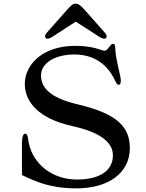

<svg xmlns="http://www.w3.org/2000/svg" viewBox="-20 -1011 791 1042"><path d="M99.1 -61C171.9 -26.4 250.5 11.2 395.5 11.2C569.8 11.2 684.6 -73.7 684.6 -206.1C684.6 -321.3 618.7 -394 398.9 -445.3C245.6 -481.9 202.6 -538.6 202.6 -602.1C202.6 -666.5 275.4 -715.3 383.8 -715.3C486.3 -715.3 560.5 -665.5 603 -576.7C611.3 -558.1 616.7 -550.8 623.5 -550.8C629.9 -550.8 635.7 -555.7 635.7 -571.3C635.7 -585.9 631.8 -603 627.4 -621.1C612.8 -681.6 606.9 -716.8 605.5 -749.5C605 -768.6 601.1 -773.4 593.3 -773.4C587.9 -773.4 581.1 -767.1 573.2 -756.8C559.6 -737.8 552.7 -735.8 546.9 -735.8C542.5 -735.8 539.1 -736.3 516.6 -744.1C488.8 -753.4 446.3 -762.2 389.2 -762.2C206.5 -762.2 114.7 -657.2 114.7 -555.7C114.7 -458 189 -367.7 371.1 -327.1C537.6 -290.5 592.8 -231.4 592.8 -168C592.8 -83 518.1 -36.6 397.9 -36.6C257.3 -36.6 147 -128.9 132.3 -258.3C129.4 -279.3 124.5 -285.6 116.7 -285.6C106.4 -285.6 99.1 -270.5 99.1 -229.5ZM237.8 -800.8C242.7 -800.8 252.9 -804.2 263.7 -811L391.1 -893.6L519.5 -811C530.3 -804.2 541 -800.8 545.9 -800.8C555.2 -800.8 558.6 -807.6 558.6 -813C558.6 -817.9 556.6 -825.2 550.3 -832L443.4 -953.1C416.5 -983.9 403.8 -991.2 390.6 -991.2C377 -991.2 368.2 -985.8 339.8 -953.1L232.9 -832C226.6 -825.2 224.6 -817.9 224.6 -813C224.6 -807.6 228.5 -800.8 237.8 -800.8Z"/></svg>

Font: Stoke
Style: Light
Weight: 300
Designer: Nicole Fally
Foundry: Nicole Fally
Version: Version 1.001